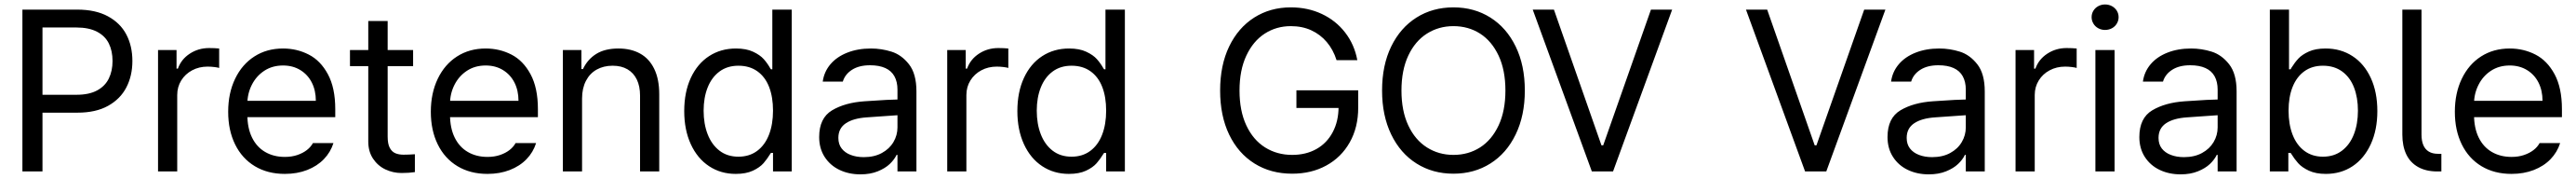

<svg xmlns="http://www.w3.org/2000/svg" viewBox="-20 -749 11278 782"><path d="M78.1 -707H318.4Q398.4 -707 452.6 -677.7Q506.8 -648.4 533.2 -598.1Q559.6 -547.9 559.6 -482.4Q559.6 -418 533.2 -367.2Q506.8 -316.4 453.1 -286.6Q399.4 -256.8 319.3 -256.8H147.5V-335H315.4Q370.1 -335 405.3 -354Q440.4 -373 456.5 -406.2Q472.7 -439.5 472.7 -482.4Q472.7 -526.4 456.5 -559.1Q440.4 -591.8 404.8 -610.4Q369.1 -628.9 314.5 -628.9H166V0H78.1Z M671.9 -530.3H752.9V-449.2H758.8Q773.4 -490.2 811 -514.6Q848.6 -539.1 895.5 -539.1Q919.9 -539.1 939.5 -537.1V-452.1Q934.6 -454.1 918.9 -456.1Q903.3 -458 888.7 -458Q851.6 -458 821.3 -441.9Q791 -425.8 773.4 -397.5Q755.9 -369.1 755.9 -334V0H671.9Z M979 -260.7Q979 -341.8 1009.3 -404.8Q1039.6 -467.8 1093.8 -502.4Q1147.9 -537.1 1219.2 -537.1Q1279.8 -537.1 1331.5 -510.7Q1383.3 -484.4 1415.5 -424.8Q1447.8 -365.2 1447.8 -272.5V-237.3H1037.6V-308.6H1362.8Q1362.8 -353.5 1345.2 -388.2Q1327.6 -422.9 1294.9 -442.9Q1262.2 -462.9 1219.2 -462.9Q1172.4 -462.9 1137.2 -439.9Q1102.1 -417 1082.5 -378.4Q1063 -339.8 1063 -295.9V-248Q1063 -189.5 1083.5 -147.9Q1104 -106.4 1141.1 -85Q1178.2 -63.5 1227.1 -63.5Q1257.3 -63.5 1281.7 -71.8Q1306.2 -80.1 1323.2 -93.3Q1340.3 -106.4 1350.1 -124H1439.9Q1427.2 -84 1397.9 -53.7Q1368.7 -23.4 1324.7 -6.3Q1280.8 10.7 1227.1 10.7Q1151.9 10.7 1095.7 -22.9Q1039.6 -56.6 1009.3 -118.2Q979 -179.7 979 -260.7Z M1788.6 -460H1512.2V-530.3H1788.6ZM1677.2 -657.2V-152.3Q1677.2 -120.1 1686.5 -103Q1695.8 -85.9 1710.9 -79.6Q1726.1 -73.2 1746.6 -73.2Q1771 -73.2 1796.4 -75.2V2.9Q1771 6.8 1737.8 6.8Q1700.7 6.8 1667.5 -8.8Q1634.3 -24.4 1613.3 -55.7Q1592.3 -86.9 1592.3 -130.9V-657.2Z M1866.2 -260.7Q1866.2 -341.8 1896.5 -404.8Q1926.8 -467.8 1981 -502.4Q2035.2 -537.1 2106.4 -537.1Q2167 -537.1 2218.8 -510.7Q2270.5 -484.4 2302.7 -424.8Q2335 -365.2 2335 -272.5V-237.3H1924.8V-308.6H2250Q2250 -353.5 2232.4 -388.2Q2214.8 -422.9 2182.1 -442.9Q2149.4 -462.9 2106.4 -462.9Q2059.6 -462.9 2024.4 -439.9Q1989.3 -417 1969.7 -378.4Q1950.2 -339.8 1950.2 -295.9V-248Q1950.2 -189.5 1970.7 -147.9Q1991.2 -106.4 2028.3 -85Q2065.4 -63.5 2114.3 -63.5Q2144.5 -63.5 2168.9 -71.8Q2193.4 -80.1 2210.4 -93.3Q2227.5 -106.4 2237.3 -124H2327.1Q2314.5 -84 2285.2 -53.7Q2255.9 -23.4 2211.9 -6.3Q2168 10.7 2114.3 10.7Q2039.1 10.7 1982.9 -22.9Q1926.8 -56.6 1896.5 -118.2Q1866.2 -179.7 1866.2 -260.7Z M2528.3 0H2444.3V-530.3H2525.4V-447.3H2532.2Q2552.7 -490.2 2590.8 -513.7Q2628.9 -537.1 2687.5 -537.1Q2742.2 -537.1 2782.2 -515.1Q2822.3 -493.2 2844.2 -448.2Q2866.2 -403.3 2866.2 -336.9V0H2782.2V-331.1Q2782.2 -372.1 2768.1 -401.4Q2753.9 -430.7 2727.1 -446.3Q2700.2 -461.9 2662.1 -461.9Q2623 -461.9 2592.8 -445.3Q2562.5 -428.7 2545.4 -396Q2528.3 -363.3 2528.3 -318.4Z M2975.6 -263.7Q2975.6 -346.7 3004.4 -408.7Q3033.2 -470.7 3084.5 -503.9Q3135.7 -537.1 3202.1 -537.1Q3247.1 -537.1 3277.3 -522.9Q3307.6 -508.8 3323.7 -490.7Q3339.8 -472.7 3352.5 -450.2L3355.5 -446.3H3361.3V-707H3446.3V0H3364.3V-81.1H3355.5L3352.5 -77.1Q3338.9 -54.7 3322.8 -36.1Q3306.6 -17.6 3276.4 -3.4Q3246.1 10.7 3201.2 10.7Q3135.7 10.7 3084.5 -22.9Q3033.2 -56.6 3004.4 -119.1Q2975.6 -181.6 2975.6 -263.7ZM3364.3 -265.6Q3364.3 -325.2 3347.2 -369.1Q3330.1 -413.1 3295.9 -437.5Q3261.7 -461.9 3212.9 -461.9Q3164.1 -461.9 3129.9 -436.5Q3095.7 -411.1 3078.1 -366.7Q3060.5 -322.3 3060.5 -265.6Q3060.5 -208 3078.1 -162.6Q3095.7 -117.2 3129.9 -90.8Q3164.1 -64.5 3212.9 -64.5Q3260.7 -64.5 3294.9 -89.8Q3329.1 -115.2 3346.7 -160.6Q3364.3 -206.1 3364.3 -265.6Z M3831.1 -240.2 3775.4 -236.3Q3715.8 -232.4 3683.1 -210.4Q3650.4 -188.5 3650.4 -146.5Q3650.4 -119.1 3664.6 -100.6Q3678.7 -82 3704.1 -72.3Q3729.5 -62.5 3761.7 -62.5Q3807.6 -62.5 3840.8 -80.6Q3874 -98.6 3891.6 -128.4Q3909.2 -158.2 3909.2 -192.4V-357.4Q3909.2 -391.6 3896 -415.5Q3882.8 -439.5 3856 -451.7Q3829.1 -463.9 3789.1 -463.9Q3741.2 -463.9 3710.4 -444.3Q3679.7 -424.8 3669.9 -392.6H3582Q3587.9 -435.5 3615.7 -468.3Q3643.6 -501 3689.5 -519Q3735.4 -537.1 3793 -537.1Q3838.9 -537.1 3882.8 -523.4Q3926.8 -509.8 3959.5 -468.3Q3992.2 -426.8 3992.2 -349.6V0H3909.2V-72.3H3905.3Q3895.5 -51.8 3875.5 -32.7Q3855.5 -13.7 3822.8 -0.5Q3790 12.7 3747.1 12.7Q3696.3 12.7 3655.3 -6.8Q3614.3 -26.4 3590.3 -63.5Q3566.4 -100.6 3566.4 -150.4Q3566.4 -233.4 3623 -267.1Q3679.7 -300.8 3765.6 -306.6Q3775.4 -307.6 3859.4 -312.5L3915 -314.5L3916 -246.1Q3907.2 -246.1 3831.1 -240.2Z M4127 -530.3H4208V-449.2H4213.9Q4228.5 -490.2 4266.1 -514.6Q4303.7 -539.1 4350.6 -539.1Q4375 -539.1 4394.5 -537.1V-452.1Q4389.6 -454.1 4374 -456.1Q4358.4 -458 4343.8 -458Q4306.6 -458 4276.4 -441.9Q4246.1 -425.8 4228.5 -397.5Q4210.9 -369.1 4210.9 -334V0H4127Z M4434.1 -263.7Q4434.1 -346.7 4462.9 -408.7Q4491.7 -470.7 4543 -503.9Q4594.2 -537.1 4660.6 -537.1Q4705.6 -537.1 4735.8 -522.9Q4766.1 -508.8 4782.2 -490.7Q4798.3 -472.7 4811 -450.2L4814 -446.3H4819.8V-707H4904.8V0H4822.8V-81.1H4814L4811 -77.1Q4797.4 -54.7 4781.2 -36.1Q4765.1 -17.6 4734.9 -3.4Q4704.6 10.7 4659.7 10.7Q4594.2 10.7 4543 -22.9Q4491.7 -56.6 4462.9 -119.1Q4434.1 -181.6 4434.1 -263.7ZM4822.8 -265.6Q4822.8 -325.2 4805.7 -369.1Q4788.6 -413.1 4754.4 -437.5Q4720.2 -461.9 4671.4 -461.9Q4622.6 -461.9 4588.4 -436.5Q4554.2 -411.1 4536.6 -366.7Q4519 -322.3 4519 -265.6Q4519 -208 4536.6 -162.6Q4554.2 -117.2 4588.4 -90.8Q4622.6 -64.5 4671.4 -64.5Q4719.2 -64.5 4753.4 -89.8Q4787.6 -115.2 4805.2 -160.6Q4822.8 -206.1 4822.8 -265.6Z M5631.3 -634.8Q5567.9 -634.8 5517.1 -602.1Q5466.3 -569.3 5436.5 -505.9Q5406.7 -442.4 5406.7 -353.5Q5406.7 -264.6 5436.5 -201.2Q5466.3 -137.7 5518.6 -105Q5570.8 -72.3 5637.2 -72.3Q5697.8 -72.3 5743.7 -98.1Q5789.6 -124 5814.9 -171.9Q5840.3 -219.7 5840.3 -282.2L5866.7 -277.3H5655.8V-354.5H5926.3V-278.3Q5926.3 -192.4 5889.2 -127Q5852.1 -61.5 5786.6 -25.9Q5721.2 9.8 5637.2 9.8Q5543.5 9.8 5472.2 -34.7Q5400.9 -79.1 5361.3 -161.1Q5321.8 -243.2 5321.8 -353.5Q5321.8 -463.9 5361.3 -545.9Q5400.9 -627.9 5471.2 -672.4Q5541.5 -716.8 5631.3 -716.8Q5705.6 -716.8 5767.1 -688Q5828.6 -659.2 5869.1 -606.9Q5909.7 -554.7 5922.4 -486.3H5831.5Q5816.9 -532.2 5788.6 -565.4Q5760.3 -598.6 5720.7 -616.7Q5681.2 -634.8 5631.3 -634.8Z M6343.3 9.8Q6252.4 9.8 6181.6 -34.7Q6110.8 -79.1 6070.8 -161.6Q6030.8 -244.1 6030.8 -353.5Q6030.8 -463.9 6070.8 -545.9Q6110.8 -627.9 6181.6 -672.4Q6252.4 -716.8 6343.3 -716.8Q6434.1 -716.8 6504.9 -672.4Q6575.7 -627.9 6615.7 -545.9Q6655.8 -463.9 6655.8 -353.5Q6655.8 -244.1 6615.7 -161.6Q6575.7 -79.1 6504.9 -34.7Q6434.1 9.8 6343.3 9.8ZM6343.3 -634.8Q6278.8 -634.8 6227.1 -602.1Q6175.3 -569.3 6145.5 -505.9Q6115.7 -442.4 6115.7 -353.5Q6115.7 -264.6 6145.5 -201.2Q6175.3 -137.7 6227.1 -105Q6278.8 -72.3 6343.3 -72.3Q6408.7 -72.3 6460 -105Q6511.2 -137.7 6541 -201.2Q6570.8 -264.6 6570.8 -353.5Q6570.8 -442.4 6541 -505.9Q6511.2 -569.3 6460 -602.1Q6408.7 -634.8 6343.3 -634.8Z M6991.2 -114.3H6999L7208 -707H7300.8L7042 0H6949.2L6690.4 -707H6783.2Z M7924.8 -114.3H7932.6L8141.6 -707H8234.4L7975.6 0H7882.8L7624 -707H7716.8Z M8508.3 -240.2 8452.6 -236.3Q8393.1 -232.4 8360.4 -210.4Q8327.6 -188.5 8327.6 -146.5Q8327.6 -119.1 8341.8 -100.6Q8356 -82 8381.3 -72.3Q8406.7 -62.5 8439 -62.5Q8484.9 -62.5 8518.1 -80.6Q8551.3 -98.6 8568.8 -128.4Q8586.4 -158.2 8586.4 -192.4V-357.4Q8586.4 -391.6 8573.2 -415.5Q8560.1 -439.5 8533.2 -451.7Q8506.3 -463.9 8466.3 -463.9Q8418.5 -463.9 8387.7 -444.3Q8356.9 -424.8 8347.2 -392.6H8259.3Q8265.1 -435.5 8293 -468.3Q8320.8 -501 8366.7 -519Q8412.6 -537.1 8470.2 -537.1Q8516.1 -537.1 8560.1 -523.4Q8604 -509.8 8636.7 -468.3Q8669.4 -426.8 8669.4 -349.6V0H8586.4V-72.3H8582.5Q8572.8 -51.8 8552.7 -32.7Q8532.7 -13.7 8500 -0.5Q8467.3 12.7 8424.3 12.7Q8373.5 12.7 8332.5 -6.8Q8291.5 -26.4 8267.6 -63.5Q8243.7 -100.6 8243.7 -150.4Q8243.7 -233.4 8300.3 -267.1Q8356.9 -300.8 8442.9 -306.6Q8452.6 -307.6 8536.6 -312.5L8592.3 -314.5L8593.3 -246.1Q8584.5 -246.1 8508.3 -240.2Z M8804.2 -530.3H8885.3V-449.2H8891.1Q8905.8 -490.2 8943.4 -514.6Q8981 -539.1 9027.8 -539.1Q9052.2 -539.1 9071.8 -537.1V-452.1Q9066.9 -454.1 9051.3 -456.1Q9035.6 -458 9021 -458Q8983.9 -458 8953.6 -441.9Q8923.3 -425.8 8905.8 -397.5Q8888.2 -369.1 8888.2 -334V0H8804.2Z M9153.8 -530.3H9237.8V0H9153.8ZM9137.2 -673.8Q9137.2 -689.5 9145 -702.1Q9152.8 -714.8 9166.5 -722.2Q9180.2 -729.5 9195.8 -729.5Q9212.4 -729.5 9226.1 -722.2Q9239.7 -714.8 9247.6 -702.1Q9255.4 -689.5 9255.4 -673.8Q9255.4 -659.2 9247.6 -646Q9239.7 -632.8 9226.1 -625.5Q9212.4 -618.2 9195.8 -618.2Q9180.2 -618.2 9166.5 -625.5Q9152.8 -632.8 9145 -646Q9137.2 -659.2 9137.2 -673.8Z M9610.8 -240.2 9555.2 -236.3Q9495.6 -232.4 9462.9 -210.4Q9430.2 -188.5 9430.2 -146.5Q9430.2 -119.1 9444.3 -100.6Q9458.5 -82 9483.9 -72.3Q9509.3 -62.5 9541.5 -62.5Q9587.4 -62.5 9620.6 -80.6Q9653.8 -98.6 9671.4 -128.4Q9689 -158.2 9689 -192.4V-357.4Q9689 -391.6 9675.8 -415.5Q9662.6 -439.5 9635.7 -451.7Q9608.9 -463.9 9568.8 -463.9Q9521 -463.9 9490.2 -444.3Q9459.5 -424.8 9449.7 -392.6H9361.8Q9367.7 -435.5 9395.5 -468.3Q9423.3 -501 9469.2 -519Q9515.1 -537.1 9572.8 -537.1Q9618.7 -537.1 9662.6 -523.4Q9706.5 -509.8 9739.3 -468.3Q9772 -426.8 9772 -349.6V0H9689V-72.3H9685.1Q9675.3 -51.8 9655.3 -32.7Q9635.3 -13.7 9602.5 -0.5Q9569.8 12.7 9526.9 12.7Q9476.1 12.7 9435.1 -6.8Q9394 -26.4 9370.1 -63.5Q9346.2 -100.6 9346.2 -150.4Q9346.2 -233.4 9402.8 -267.1Q9459.5 -300.8 9545.4 -306.6Q9555.2 -307.6 9639.2 -312.5L9694.8 -314.5L9695.8 -246.1Q9687 -246.1 9610.8 -240.2Z M9917.5 -707H10001.5V-446.3H10008.3Q10009.3 -448.2 10010.3 -449.7Q10011.2 -451.2 10012.2 -453.1Q10026.9 -476.6 10043 -493.7Q10059.1 -510.7 10088.4 -523.9Q10117.7 -537.1 10161.6 -537.1Q10228 -537.1 10279.3 -503.9Q10330.6 -470.7 10359.4 -408.7Q10388.2 -346.7 10388.2 -263.7Q10388.2 -181.6 10359.4 -119.1Q10330.6 -56.6 10279.8 -22.9Q10229 10.7 10162.6 10.7Q10118.7 10.7 10088.4 -3.4Q10058.1 -17.6 10041.5 -36.1Q10024.9 -54.7 10011.2 -77.1L10008.3 -81.1H9998.5V0H9917.5ZM10149.9 -64.5Q10198.7 -64.5 10233.4 -90.8Q10268.1 -117.2 10285.6 -162.6Q10303.2 -208 10303.2 -265.6Q10303.2 -322.3 10286.1 -366.7Q10269 -411.1 10234.4 -436.5Q10199.7 -461.9 10149.9 -461.9Q10102.1 -461.9 10068.4 -437.5Q10034.7 -413.1 10017.1 -369.1Q9999.5 -325.2 9999.5 -265.6Q9999.5 -206.1 10017.1 -160.6Q10034.7 -115.2 10068.8 -89.8Q10103 -64.5 10149.9 -64.5Z M10652.8 -77.1Q10660.6 -77.1 10668.5 -77.1V0Q10659.7 0 10650.9 0Q10601.1 0 10566.4 -19.5Q10531.7 -39.1 10514.6 -75.2Q10497.6 -111.3 10497.6 -161.1V-707H10581.5V-161.1Q10581.5 -133.8 10589.4 -115.2Q10597.2 -96.7 10613.3 -86.9Q10629.4 -77.1 10652.8 -77.1Z M10727.5 -260.7Q10727.5 -341.8 10757.8 -404.8Q10788.1 -467.8 10842.3 -502.4Q10896.5 -537.1 10967.8 -537.1Q11028.3 -537.1 11080.1 -510.7Q11131.8 -484.4 11164.1 -424.8Q11196.3 -365.2 11196.3 -272.5V-237.3H10786.1V-308.6H11111.3Q11111.3 -353.5 11093.8 -388.2Q11076.2 -422.9 11043.5 -442.9Q11010.7 -462.9 10967.8 -462.9Q10920.9 -462.9 10885.7 -439.9Q10850.6 -417 10831.1 -378.4Q10811.5 -339.8 10811.5 -295.9V-248Q10811.5 -189.5 10832 -147.9Q10852.5 -106.4 10889.6 -85Q10926.8 -63.5 10975.6 -63.5Q11005.9 -63.5 11030.3 -71.8Q11054.7 -80.1 11071.8 -93.3Q11088.9 -106.4 11098.6 -124H11188.5Q11175.8 -84 11146.5 -53.7Q11117.2 -23.4 11073.2 -6.3Q11029.3 10.7 10975.6 10.7Q10900.4 10.7 10844.2 -22.9Q10788.1 -56.6 10757.8 -118.2Q10727.5 -179.7 10727.5 -260.7Z"/></svg>

Font: Pretendard GOV Variable
Style: Regular
Weight: 400
Designer: Base glyphs from Inter by Rasmus Andersson; Hangul glyphs from Noto Sans CJK(Source Han Sans) by Jang Soo-young and Kang
Foundry: Kil Hyung-jin
Version: Version 1.307;Glyphs 3.2 (3192)